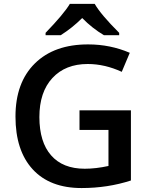

<svg xmlns="http://www.w3.org/2000/svg" viewBox="-20 -951 766 981"><path d="M431.2 -724.1Q543 -724.1 643.1 -681.2L602.1 -584Q515.1 -624 428.2 -624Q314 -624 247.6 -552.2Q181.2 -480.5 181.2 -352.5Q181.6 -224.6 241.2 -157.2Q300.8 -88.9 413.1 -88.9Q469.7 -88.9 534.2 -103V-287.1H386.2V-387.2H648.9V-28.8Q530.3 9.8 397 9.8Q234.9 9.8 147 -85.9Q59.1 -181.6 59.1 -355.5Q59.1 -529.3 158.2 -627Q257.3 -724.6 431.2 -724.1ZM212.9 -771V-783.2Q306.2 -879.9 336.9 -931.2H463.9Q494.6 -877.4 588.9 -783.2V-771H511.2Q451.2 -806.6 399.9 -858.9Q349.6 -808.6 290 -771Z"/></svg>

Font: OpenSans-Semibold
Style: Regular
Weight: 600
Foundry: Ascender Corporation
Version: Version 1.10